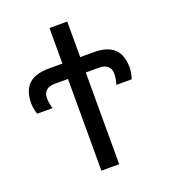

<svg xmlns="http://www.w3.org/2000/svg" viewBox="-132 -809 793 903"><g transform="rotate(-20 264.5 -357.0)"><path d="M220 -459H153Q125 -459 110.5 -445.5Q96 -432 96 -409Q96 -382 105 -355H28Q24 -366 21 -382Q18 -398 18 -410Q18 -474 51 -505Q84 -536 153 -536H220V-714H309V-536H376Q445 -536 478 -505Q511 -474 511 -410Q511 -398 508 -382Q505 -366 501 -355H424Q433 -382 433 -409Q433 -432 418.5 -445.5Q404 -459 376 -459H309V0H220Z"/></g></svg>

Font: Noto Sans Display
Style: Regular
Weight: 400
Designer: Monotype Design team
Foundry: Monotype Imaging Inc.
Version: Version 1.000